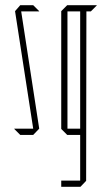

<svg xmlns="http://www.w3.org/2000/svg" viewBox="-20 -520 403 740"><path d="M61 -476 58 -500H108L131 -477V-476ZM108 -24 38 -477 58 -500 131 -25V-24ZM58 0 35 -23V-24H131L108 0Z M240 -476V-500H353V-499L330 -476ZM216 200V177V176H289V200ZM239 0 216 -23V-24H289V0ZM216 -24V-477L239 -500H240V-24ZM289 200V-476H313L312 177L290 200Z"/></svg>

Font: Foldit Thin
Style: Regular
Weight: 100
Designer: Sophia Tai
Foundry: Sophia Tai
Version: Version 1.003